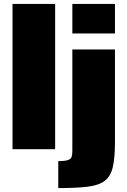

<svg xmlns="http://www.w3.org/2000/svg" viewBox="-20 -763 652 982"><path d="M44 0V-743H262V0ZM350 -592V-743H568V-592ZM278 199V61Q313 61 328 55.5Q343 50 346.5 38.5Q350 27 350 10V-510H568V-37Q568 44 557 91.5Q546 139 515.5 162Q485 185 427.5 192Q370 199 278 199Z"/></svg>

Font: Saira Black
Style: Regular
Weight: 900
Designer: Hector Gatti with collaboration of the Omnibus-Type team
Foundry: Omnibus-Type
Version: Version 1.100; ttfautohint (v1.8.3)